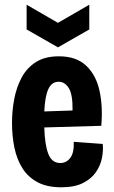

<svg xmlns="http://www.w3.org/2000/svg" viewBox="-20 -781 485 815"><path d="M240 14Q179 14 138.5 -8Q98 -30 74.5 -68Q51 -106 41 -155Q31 -204 31 -259Q31 -311 40.5 -361Q50 -411 72 -452Q94 -493 132.5 -517.5Q171 -542 230 -542Q304 -542 346 -502Q388 -462 402.5 -395.5Q417 -329 410 -247L168 -240Q170 -167 185 -128Q200 -89 236 -89Q262 -89 278.5 -111Q295 -133 293 -179L416 -170Q419 -143 413 -111.5Q407 -80 388 -51.5Q369 -23 333 -4.5Q297 14 240 14ZM229 -434Q200 -434 185.5 -403.5Q171 -373 168 -308L288 -312Q289 -380 272 -407Q255 -434 229 -434ZM93 -761 226 -684 359 -761V-656L226 -580L93 -656Z"/></svg>

Font: Bricolage Grotesque 12pt Condensed Bricolage Grotesque 10pt Condensed Regular
Style: Bold
Weight: 700
Width: 3
Designer: Mathieu Triay
Foundry: Atelier Triay
Version: Version 1.001; ttfautohint (v1.8.4.7-5d5b);gftools[0.9.33.de